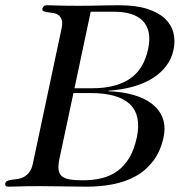

<svg xmlns="http://www.w3.org/2000/svg" viewBox="-55 -700 705 722"><path d="M221.2 -350.1 168.9 -105Q163.6 -80.1 165 -64Q166.5 -47.9 176.3 -38.6Q186 -29.3 205.6 -25.6Q225.1 -22 256.3 -22Q294.9 -22 327.9 -30Q360.8 -38.1 387 -57.1Q413.1 -76.2 431.4 -106.9Q449.7 -137.7 459.5 -183.1Q494.6 -350.1 284.2 -350.1ZM176.3 -591.8Q181.2 -613.8 177 -625.7Q172.9 -637.7 164.3 -643.6Q155.8 -649.4 144.8 -651.1Q133.8 -652.8 124.3 -654.1Q114.7 -655.3 108.9 -657.7Q103 -660.2 104.5 -668Q105.5 -672.4 109.4 -676.3Q113.3 -680.2 120.1 -680.2Q129.4 -680.2 139.2 -679.9Q148.9 -679.7 162.6 -679.2Q176.3 -678.7 195.6 -678.5Q214.8 -678.2 242.7 -678.2Q263.2 -678.2 281.2 -678.5Q299.3 -678.7 317.4 -679.2Q335.4 -679.7 353.8 -679.9Q372.1 -680.2 393.1 -680.2Q456.5 -680.2 499 -666.5Q541.5 -652.8 565.7 -629.6Q589.8 -606.4 597.2 -576.4Q604.5 -546.4 597.7 -513.2Q590.3 -478 569.1 -450.7Q547.9 -423.3 516.1 -404.1Q484.4 -384.8 442.9 -373.5Q401.4 -362.3 353 -358.9L352.5 -356.9Q406.2 -355 448.5 -342.5Q490.7 -330.1 518.3 -308.1Q545.9 -286.1 557.1 -254.9Q568.4 -223.6 560.1 -184.1Q548.8 -131.3 521.7 -95.5Q494.6 -59.6 456.3 -38.1Q418 -16.6 370.8 -7.3Q323.7 2 271.5 2Q227.1 2 184.8 1Q142.6 0 98.6 0Q70.8 0 51.3 0.2Q31.7 0.5 17.8 1Q3.9 1.5 -5.9 1.7Q-15.6 2 -24.9 2Q-31.7 2 -33.9 -1.7Q-36.1 -5.4 -35.2 -9.8Q-33.7 -17.6 -26.6 -20.3Q-19.5 -22.9 -9.5 -24.2Q0.5 -25.4 12.2 -27.1Q23.9 -28.8 34.9 -34.7Q45.9 -40.5 55.2 -52.5Q64.5 -64.5 68.8 -85.9ZM225.1 -368.2H293.9Q379.4 -368.2 432.6 -403.3Q485.8 -438.5 502.4 -517.1Q509.8 -553.2 503.9 -579.3Q498 -605.5 481.2 -622.3Q464.4 -639.2 437.5 -647.5Q410.6 -655.8 376 -655.8H286.1Z"/></svg>

Font: XB Zar
Style: Italic
Weight: 400
Italic angle: -12°
Designer: Behnam
Foundry: Irmug
Version: Version 8.005 2009